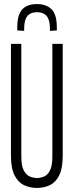

<svg xmlns="http://www.w3.org/2000/svg" viewBox="-20 -916 363 946"><path d="M34 -150V-700H85V-145Q85 -100 96.5 -77.5Q108 -55 125.5 -47Q143 -39 162 -39Q181 -39 198.5 -47Q216 -55 227 -77.5Q238 -100 238 -145V-700H289V-150Q289 -86 271.5 -51.5Q254 -17 225 -3.5Q196 10 162 10Q128 10 99 -3.5Q70 -17 52 -51.5Q34 -86 34 -150ZM162 -896Q207 -896 233.5 -871Q260 -846 260 -780Q260 -777 260 -773.5Q260 -770 260 -766L226 -764V-775Q226 -818 210 -837Q194 -856 162 -856Q131 -856 115 -837Q99 -818 99 -775V-764L65 -766Q65 -770 65 -773.5Q65 -777 65 -780Q65 -843 89.5 -869.5Q114 -896 162 -896Z"/></svg>

Font: Georama ExtraCondensed Light
Style: Regular
Weight: 300
Width: 2
Designer: Jean-Baptiste Levee
Foundry: Production Type
Version: Version 1.000